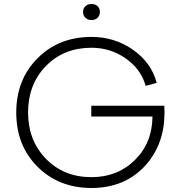

<svg xmlns="http://www.w3.org/2000/svg" viewBox="-20 -912 901 957"><path d="M740 -331H435V-385H799Q800 -368 800 -351Q800 -196 708 -91Q605 25 436 25Q273 25 167 -81Q61 -187 61 -351Q61 -515 167 -621.5Q273 -728 436 -728Q552 -728 643.5 -663.5Q735 -599 761 -499L706 -484Q683 -567 607 -620.5Q531 -674 436 -674Q298 -674 209 -583Q120 -492 120 -351Q120 -212 209 -120.5Q298 -29 436 -29Q566 -29 652.5 -114.5Q739 -200 740 -331ZM436 -812Q417 -812 405.5 -823.5Q394 -835 394 -853Q394 -870 405.5 -881Q417 -892 436 -892Q455 -892 466.5 -881Q478 -870 478 -853Q478 -835 466.5 -823.5Q455 -812 436 -812Z"/></svg>

Font: Metropolitano Light
Style: Regular
Weight: 300
Designer: Fonts by Alex Slobzheninov & Chris M. Simpson / Changes by Cristiano Sobral
Foundry: Fonts by Alex Slobzheninov & Chris M. Simpson / Changes by Cristiano Sobral
Version: Version 1.00;August 30, 2020;FontCreator 13.0.0.2681 64-bit